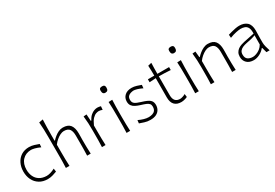

<svg xmlns="http://www.w3.org/2000/svg" viewBox="46 -1697 3817 2662"><g transform="rotate(-30 1955.0 -366.5)"><path d="M303.3 9.5C332.4 9.5 359.5 5.2 385.2 -2.9C410.5 -11 432.4 -18.1 450 -24.8L442.9 -76.2C393.8 -50 349 -37.1 309.5 -37.1C264.3 -38.1 227.1 -48.1 197.6 -66.7C167.6 -85.2 145.2 -110.5 130.5 -142.4C115.7 -174.3 108.1 -210 108.1 -249.5C108.1 -313.8 125.2 -364.3 160 -401.4C194.3 -438.6 240.5 -457.6 298.1 -459C311 -459 330 -456.2 355.7 -450C381 -443.8 410 -432.9 441.9 -418.1L445.7 -469.5C426.2 -477.1 402.9 -485.2 374.8 -493.8C346.7 -502.4 319.5 -506.7 294.3 -506.7C244.8 -506.7 202.4 -495.2 167.1 -472.9C131.9 -450 104.8 -419 86.2 -380.5C67.1 -341.4 57.6 -297.6 57.6 -248.6C57.6 -200.5 67.1 -156.7 86.2 -117.6C105.2 -78.6 133.3 -47.6 170 -24.8C206.7 -1.9 251 9.5 303.3 9.5Z M593.8 0H651.4C649.5 -37.1 648.1 -72.9 647.6 -107.1C647.1 -141.4 646.7 -178.6 646.7 -219V-341C662.4 -363.3 680.5 -382.9 701.4 -400.5C721.9 -418.1 743.3 -431.9 764.8 -442.4C786.2 -452.4 805.7 -457.6 823.3 -457.6C866.7 -457.6 896.2 -445.7 912.9 -422.4C929.5 -399 937.6 -364.3 937.6 -318.1V-219C937.6 -178.6 937.6 -141.4 937.1 -107.1C936.7 -72.9 935.7 -37.1 934.3 0H991.4C989 -37.1 988.1 -72.9 987.6 -107.6C987.1 -141.9 986.7 -179.5 986.7 -220.5C986.7 -234.3 987.1 -250.5 987.6 -269C988.1 -287.6 988.1 -307.1 988.1 -328.6C988.1 -386.2 976.2 -430 952.4 -461C928.6 -491.4 889 -506.7 834.3 -506.7C811 -506.7 787.6 -501.4 764.3 -490.5C741 -479.5 720 -466.2 701 -450.5C681.4 -434.8 665.7 -419.5 653.8 -405.7H646.7V-495.2C646.7 -538.6 647.1 -580.5 648.1 -621C648.6 -661.4 650 -701.9 652.4 -742.9L588.6 -731C591.9 -694.3 594.3 -656.7 595.7 -617.6C597.1 -578.6 597.6 -537.6 597.6 -495.2V-220.5C597.6 -179.5 597.6 -141.9 597.1 -107.6C596.7 -72.9 595.2 -37.1 593.8 0Z M1171.4 0H1229C1227.1 -37.1 1226.2 -72.9 1225.7 -107.1C1225.2 -141.4 1224.8 -178.6 1224.8 -219V-314.8C1243.3 -357.1 1261.9 -388.1 1281.4 -408.1C1301 -427.6 1319 -440.5 1336.7 -446.7C1353.8 -452.4 1368.6 -455.2 1380.5 -455.2C1389 -455.2 1398.6 -454.3 1408.6 -451.9C1418.6 -449.5 1428.6 -446.2 1438.1 -442.9L1442.9 -498.1C1434.3 -500.5 1425.2 -502.9 1416.2 -504.3C1407.1 -505.7 1397.1 -506.7 1387.1 -506.7C1372.9 -506.7 1356.7 -503.8 1338.1 -497.6C1319.5 -491.4 1300.5 -480.5 1281 -463.8C1261.4 -447.1 1243.3 -423.3 1226.2 -391.4H1219.5L1212.4 -499.5L1163.3 -495.7C1167.6 -458.1 1171 -420.5 1172.9 -381.9C1174.3 -343.3 1175.2 -306.2 1175.2 -270.5V-220.5C1175.2 -179.5 1175.2 -141.9 1174.8 -107.6C1174.3 -72.9 1172.9 -37.1 1171.4 0Z M1565.2 0H1622.9C1621 -37.1 1619.5 -72.9 1619 -107.6C1618.6 -141.9 1618.1 -179.5 1618.1 -220.5V-270.5C1618.1 -312.9 1618.6 -352.4 1619 -388.1C1619.5 -423.8 1621 -460 1622.9 -497.6L1563.8 -495.7C1565.7 -458.6 1567.1 -422.4 1568.1 -387.1C1568.6 -351.4 1569 -312.9 1569 -270.5V-220.5C1569 -179.5 1569 -141.9 1568.6 -107.6C1568.1 -72.9 1566.7 -37.1 1565.2 0ZM1591.4 -629C1608.1 -629 1620.5 -633.8 1627.6 -642.9C1634.8 -651.9 1638.1 -665.7 1638.1 -684.8C1638.1 -701 1634.8 -712.4 1627.6 -719.5C1620.5 -726.2 1609 -729.5 1592.9 -729.5C1576.2 -729.5 1564.3 -726.2 1557.1 -720C1549.5 -713.8 1545.7 -702.9 1545.7 -688.1C1545.7 -667.6 1549.5 -652.4 1556.7 -643.3C1563.8 -633.8 1575.2 -629 1591.4 -629Z M1944.8 10C1984.3 10 2016.2 3.3 2041 -9.5C2065.7 -22.4 2083.8 -40 2095.7 -61.9C2107.1 -83.3 2112.9 -107.1 2112.9 -132.4C2112.9 -161 2106.2 -183.8 2092.9 -200.5C2079.5 -217.1 2061 -230.5 2037.1 -241C2013.3 -251 1985.7 -261 1953.8 -270.5C1911 -283.3 1880.5 -296.2 1862.4 -310C1844.3 -323.8 1835.2 -343.8 1835.2 -370.5C1835.2 -396.2 1841.4 -415.2 1853.3 -428.1C1865.2 -440.5 1880 -449 1896.7 -453.3C1913.3 -457.6 1928.1 -460.5 1941.9 -461C1953.8 -461 1971.9 -457.6 1996.2 -451C2020.5 -443.8 2047.1 -433.3 2077.1 -418.6L2082.4 -471C2063.8 -478.1 2041.4 -486.2 2014.3 -494.3C1987.1 -502.4 1961 -506.7 1936.7 -506.7C1889 -506.7 1851.9 -494.3 1824.8 -469.5C1797.6 -444.8 1784.3 -412.9 1784.3 -373.3C1784.3 -346.2 1790.5 -323.8 1803.3 -307.1C1815.7 -290 1832.4 -276.2 1853.3 -266.2C1873.8 -255.7 1896.7 -246.7 1921.4 -239C1957.1 -228.1 1985.2 -218.6 2005.7 -210C2026.2 -201 2040.5 -191 2049.5 -180C2058.6 -169 2062.9 -154.3 2062.9 -136.7C2062.9 -110 2057.6 -89.5 2046.7 -74.8C2035.7 -60 2021 -50 2002.9 -44.3C1984.8 -38.6 1964.8 -35.2 1943.3 -34.8C1919.5 -34.8 1894.3 -38.6 1867.1 -46.7C1840 -54.3 1812.9 -64.8 1784.8 -78.6L1779 -28.6C1798.6 -21.4 1822.9 -13.3 1851.4 -4.3C1879.5 5.2 1911 10 1944.8 10Z M2439 10C2458.1 10 2477.1 7.1 2496.2 1.4C2514.8 -3.8 2529 -9 2538.1 -14.3L2531.9 -64.3C2519.5 -56.2 2505.2 -50 2488.6 -44.8C2471.9 -39.5 2458.6 -36.7 2447.6 -36.7C2379 -36.7 2344.8 -75.2 2344.8 -152.9V-455.7C2375.2 -455.2 2406.2 -454.8 2438.1 -453.8C2470 -452.4 2501 -451 2531.9 -448.6V-495.7H2344.8C2344.8 -527.6 2345.2 -556.7 2345.7 -582.4C2346.2 -608.1 2346.7 -637.6 2348.1 -670.5L2291 -656.2C2292.4 -628.6 2293.8 -601.9 2294.3 -576.7C2294.8 -551 2295.2 -523.8 2295.2 -495.7H2192.9V-448.6L2295.2 -454.8C2295.2 -416.2 2295.2 -370.5 2294.8 -316.7C2294.3 -262.9 2294.3 -206.2 2294.3 -146.7C2294.3 -94.8 2306.7 -55.7 2331.4 -29.5C2356.2 -3.3 2391.9 10 2439 10Z M2664.3 0H2721.9C2720 -37.1 2718.6 -72.9 2718.1 -107.6C2717.6 -141.9 2717.1 -179.5 2717.1 -220.5V-270.5C2717.1 -312.9 2717.6 -352.4 2718.1 -388.1C2718.6 -423.8 2720 -460 2721.9 -497.6L2662.9 -495.7C2664.8 -458.6 2666.2 -422.4 2667.1 -387.1C2667.6 -351.4 2668.1 -312.9 2668.1 -270.5V-220.5C2668.1 -179.5 2668.1 -141.9 2667.6 -107.6C2667.1 -72.9 2665.7 -37.1 2664.3 0ZM2690.5 -629C2707.1 -629 2719.5 -633.8 2726.7 -642.9C2733.8 -651.9 2737.1 -665.7 2737.1 -684.8C2737.1 -701 2733.8 -712.4 2726.7 -719.5C2719.5 -726.2 2708.1 -729.5 2691.9 -729.5C2675.2 -729.5 2663.3 -726.2 2656.2 -720C2648.6 -713.8 2644.8 -702.9 2644.8 -688.1C2644.8 -667.6 2648.6 -652.4 2655.7 -643.3C2662.9 -633.8 2674.3 -629 2690.5 -629Z M2914.8 0H2972.4C2970.5 -37.1 2969.5 -72.9 2969 -107.1C2968.6 -141.4 2968.1 -178.6 2968.1 -219V-341C2983.8 -363.3 3001.9 -382.9 3022.9 -400.5C3043.3 -418.1 3064.8 -431.9 3086.2 -442.4C3107.6 -452.4 3126.7 -457.6 3144.3 -457.6C3187.6 -457.6 3217.1 -445.7 3233.8 -422.4C3250.5 -399 3258.6 -364.3 3258.6 -318.1V-219C3258.6 -178.6 3258.6 -141.4 3258.1 -107.1C3257.6 -72.9 3256.7 -37.1 3255.2 0H3312.4C3310 -37.1 3309 -72.9 3308.6 -107.6C3308.1 -141.9 3307.6 -179.5 3307.6 -220.5C3307.6 -234.3 3308.1 -250.5 3308.6 -269C3309 -287.6 3309 -307.1 3309 -328.6C3309 -386.2 3297.1 -430 3273.3 -461C3249.5 -491.4 3210 -506.7 3155.2 -506.7C3131.4 -506.7 3107.6 -501 3084.3 -490C3061 -479 3039.5 -465.2 3020 -449.5C3000.5 -433.8 2984.3 -418.6 2971.9 -404.3H2964.8L2955.7 -499.5L2906.7 -495.7C2911 -458.1 2914.3 -420.5 2916.2 -381.9C2917.6 -343.3 2918.6 -306.2 2918.6 -270.5V-220.5C2918.6 -179.5 2918.6 -141.9 2918.1 -107.6C2917.6 -72.9 2916.2 -37.1 2914.8 0Z M3601.4 9.5C3631.4 9.5 3662.9 1.4 3695.7 -15.2C3728.1 -31.9 3754.8 -53.3 3776.2 -80.5H3782.9L3804.8 0H3855.7C3846.7 -27.1 3839.5 -52.9 3833.3 -76.2C3827.1 -99.5 3824.3 -121.9 3824.3 -142.4V-211.4C3824.3 -233.8 3824.8 -256.7 3825.7 -279C3826.7 -301.4 3827.1 -320 3827.1 -334.8C3827.1 -395.2 3811.9 -439 3781.9 -466.2C3751.4 -493.3 3710.5 -506.7 3659 -506.7C3639.5 -506.7 3618.6 -504.3 3595.7 -500C3572.9 -495.7 3551 -490.5 3529.5 -484.8C3508.1 -478.6 3489.5 -473.3 3474.3 -469L3478.1 -418.1C3515.2 -432.9 3550 -443.3 3582.9 -450C3615.2 -456.2 3638.6 -459.5 3652.9 -459.5C3677.1 -459.5 3699 -456.2 3718.6 -449C3738.1 -441.9 3753.8 -428.1 3764.8 -407.1C3775.7 -386.2 3780.5 -354.8 3779 -312.4L3610 -277.6C3593.3 -274.3 3575.7 -269 3557.1 -262.9C3538.6 -256.7 3521.4 -247.6 3505.7 -236.7C3490 -225.7 3477.1 -211 3467.1 -193.3C3457.1 -175.7 3451.9 -153.3 3451.9 -127.1C3451.9 -86.7 3464.8 -53.8 3491 -28.6C3517.1 -3.3 3553.8 9.5 3601.4 9.5ZM3611.9 -36.2C3579.5 -36.2 3552.9 -43.8 3531.9 -58.6C3511 -73.3 3500.5 -98.6 3500.5 -134.3C3500.5 -158.6 3506.7 -178.1 3518.6 -192.9C3530.5 -207.6 3546.2 -219 3565.7 -227.1C3585.2 -235.2 3606.2 -241.9 3629 -246.2C3663.8 -252.9 3691 -258.6 3710.5 -263.3C3730 -268.1 3744.8 -272.4 3754.8 -276.2C3764.8 -279.5 3772.4 -282.9 3778.6 -285.7L3777.6 -139C3764.8 -115.7 3748.6 -96.7 3729 -81.4C3709 -66.2 3688.6 -54.8 3667.6 -47.6C3646.7 -40 3628.1 -36.2 3611.9 -36.2Z"/></g></svg>

Font: Pinar Light
Style: Regular
Weight: 300
Designer: Amin Abedi
Version: Version 2.00;September 9, 2021;FontCreator 13.0.0.2683 64-bi